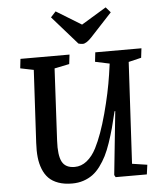

<svg xmlns="http://www.w3.org/2000/svg" viewBox="-62 -999 889 1066"><g transform="rotate(-5 382.5 -466.0)"><path d="M259.8 -915 288.1 -945.8 428.2 -859.9 566.9 -943.8 592.8 -914.1 472.2 -784.2Q442.4 -752.9 422.9 -752.9Q412.6 -752.9 398.9 -756.8ZM637.2 -65.9 721.2 -53.2 713.9 0H540L533.2 -12.2L569.8 -365.2H565.9Q553.7 -313 543 -273.4Q532.2 -233.9 518.1 -192.4Q503.9 -150.9 489 -121.3Q474.1 -91.8 454.1 -64.9Q434.1 -38.1 411.4 -21.5Q388.7 -4.9 359.9 4.6Q331.1 14.2 296.9 14.2Q252.9 14.2 220.2 2.4Q187.5 -9.3 167 -30Q146.5 -50.8 134.3 -81.5Q122.1 -112.3 118.4 -147.9Q114.7 -183.6 117.2 -228L139.2 -632.8L64.9 -647.9L70.8 -700.2H344.2L337.9 -647.9L254.9 -630.9L233.9 -230Q229.5 -148.9 248.5 -112.5Q267.6 -76.2 318.8 -76.2Q356 -76.2 387 -101.1Q418 -126 439.9 -168.9Q476.6 -240.7 507.6 -356.2Q538.6 -471.7 553.2 -569.8L562 -630.9L481.9 -647.9L487.8 -700.2H745.1L738.8 -647.9L668 -630.9Z"/></g></svg>

Font: Literata Book SemiBold
Style: Italic
Weight: 600
Italic angle: -3°
Designer: Latin by Veronika Burian and Jose Scaglione. Greek by Irene Vlachou. Cyrillic by Vera Evstafieva
Foundry: TypeTogether
Version: Version 1.003;PS 001.003;hotconv 1.0.88;makeotf.lib2.5.64775